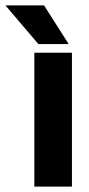

<svg xmlns="http://www.w3.org/2000/svg" viewBox="-85 -690 328 710"><path d="M78 -670 169 -527H57L-65 -670ZM181 0H42V-495H181Z"/></svg>

Font: Teko Semibold
Style: Regular
Weight: 600
Designer: Manushi Parikh, Jonny Pinhorn
Foundry: Indian Type Foundry
Version: Version 1.105;PS 1.0;hotconv 1.0.78;makeotf.lib2.5.61930; tt